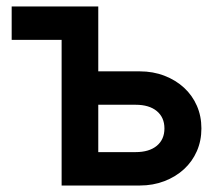

<svg xmlns="http://www.w3.org/2000/svg" viewBox="-20 -572 664 592"><path d="M170 -449H16V-552H283V-352H411Q452 -352 487 -338.5Q522 -325 547.5 -301.5Q573 -278 587 -246Q601 -214 601 -176Q601 -138 587 -106Q573 -74 547.5 -50.5Q522 -27 487 -13.5Q452 0 411 0H170ZM398 -103Q440 -103 463.5 -122.5Q487 -142 487 -176Q487 -210 463.5 -229.5Q440 -249 398 -249H283V-103Z"/></svg>

Font: Involve SemiBold
Style: Regular
Weight: 600
Designer: Stefan Peev
Foundry: Context Ltd.
Version: Version 1.001